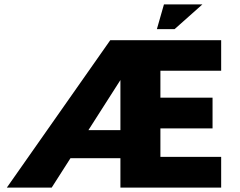

<svg xmlns="http://www.w3.org/2000/svg" viewBox="-20 -849 1084 869"><path d="M525 -614 598 -601 214 0H11L479 -667H981V-529H706V-407H942V-268H706V-139H981V0H525ZM598 -133H200L250 -260H611ZM690 -717 722 -829H896L770 -717Z"/></svg>

Font: Maven Pro ExtraBold
Style: Regular
Weight: 800
Designer: Joe Prince
Foundry: Joe Prince
Version: Version 2.100